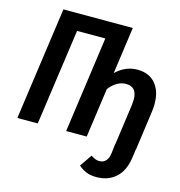

<svg xmlns="http://www.w3.org/2000/svg" viewBox="-128 -805 1067 1136"><g transform="rotate(15 405.5 -237.0)"><path d="M786 -290Q786 -269 783 -246L749 0H748L740 57Q728 135 681.5 176Q635 217 565 217Q527 217 501 206Q475 195 454 176L505 102Q522 112 532.5 116.5Q543 121 558 121Q581 121 596 105Q611 89 615 60L622 0H623L658 -252Q660 -274 660 -283Q660 -361 593 -361Q536 -361 490 -302L448 0H322L404 -589H231L148 0H23L120 -691H545L505 -404Q563 -460 636 -460Q708 -460 747 -414Q786 -368 786 -290Z"/></g></svg>

Font: Fira Sans Extra Condensed Medium
Style: Italic
Weight: 500
Width: 3
Italic angle: -8°
Designer: Carrois Corporate & Edenspiekermann AG
Foundry: Carrois Corporate GbR & Edenspiekermann AG
Version: Version 4.203